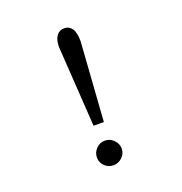

<svg xmlns="http://www.w3.org/2000/svg" viewBox="-124 -776 847 895"><g transform="rotate(-20 300.0 -328.5)"><path d="M264 -194 238 -594Q238 -629 252 -648.5Q266 -668 290 -668Q314 -668 328 -648.5Q342 -629 342 -584L315 -194ZM289 11Q264 11 246 -6.5Q228 -24 228 -49Q228 -74 246 -92.5Q264 -111 289 -111Q314 -111 332.5 -92.5Q351 -74 351 -49Q351 -25 332.5 -7Q314 11 289 11Z"/></g></svg>

Font: Inconsolata Expanded
Style: Regular
Weight: 400
Width: 7
Monospace: yes
Designer: Raph Levien, Cyreal, Brenton Simpson
Foundry: Raph Levien, Cyreal, Google
Version: Version 3.000; ttfautohint (v1.8.2.53-6de2)